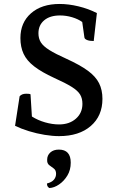

<svg xmlns="http://www.w3.org/2000/svg" viewBox="-20 -675 595 969"><path d="M278 12Q245 12 205 5.5Q165 -1 126 -13Q87 -25 56 -40L79 -189Q90 -202 112 -202Q118 -202 124.5 -201.5Q131 -201 134 -199L141 -87Q171 -68 207.5 -57.5Q244 -47 278 -47Q330 -47 363 -76Q396 -105 396 -151Q396 -178 384.5 -197.5Q373 -217 342 -236.5Q311 -256 253 -282Q190 -311 152.5 -340Q115 -369 99 -403.5Q83 -438 83 -483Q83 -561 136.5 -608Q190 -655 281 -655Q326 -655 376 -643Q426 -631 469 -609L453 -468Q432 -468 419.5 -473Q407 -478 406 -486L395 -564Q374 -579 344 -588Q314 -597 283 -597Q232 -597 203 -572.5Q174 -548 174 -507Q174 -481 186 -461.5Q198 -442 229 -422.5Q260 -403 316 -378Q384 -347 423.5 -318Q463 -289 480 -255Q497 -221 497 -176Q497 -90 438 -39Q379 12 278 12ZM229 274Q224 271 220.5 266Q217 261 217 251Q241 245 252 232Q263 219 263 202Q263 184 251.5 175.5Q240 167 228.5 158.5Q217 150 218 131Q218 109 234 94.5Q250 80 277 80Q337 80 337 146Q337 183 320 211Q303 239 278 256Q253 273 229 274Z"/></svg>

Font: Petrona SemiBold
Style: Regular
Weight: 600
Designer: Ringo R. Seeber
Foundry: Ringo R. Seeber
Version: Version 2.001; ttfautohint (v1.8.3)